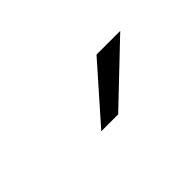

<svg xmlns="http://www.w3.org/2000/svg" viewBox="-5 -1017 612 612"><g transform="rotate(-45 301.0 -711.0)"><path d="M233.4 -619.6H309.6L502.4 -803.2H395.5Z"/></g></svg>

Font: Hack
Style: Oblique
Weight: 400
Italic angle: -12°
Monospace: yes
Designer: Christopher Simpkins
Foundry: Christopher Simpkins
Version: Version 2.010